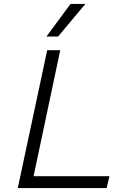

<svg xmlns="http://www.w3.org/2000/svg" viewBox="-20 -952 690 972"><path d="M70 0 219 -698H285L150 -60H534L520 0ZM215 -767 337 -932H412L274 -767Z"/></svg>

Font: Azeret Mono Thin ExtraLight
Style: Italic
Weight: 250
Italic angle: -12°
Version: Version 1.002